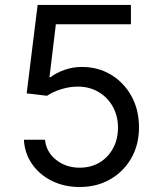

<svg xmlns="http://www.w3.org/2000/svg" viewBox="-20 -747 648 777"><path d="M302.7 9.8Q240.2 9.8 190.2 -14.9Q140.1 -39.6 109.9 -83Q79.6 -126.5 76.7 -181.6H162.1Q167 -132.3 206.8 -100.3Q246.6 -68.4 302.7 -68.4Q347.7 -68.4 382.6 -89.1Q417.5 -109.9 437.5 -146.7Q457.5 -183.6 457.5 -230Q457.5 -277.3 436.8 -314.9Q416 -352.5 379.6 -374.3Q343.3 -396 296.9 -396.5Q263.7 -397 228.5 -386.2Q193.4 -375.5 170.4 -359.4L87.9 -369.1L132.3 -727.1H509.8V-648.9H206.1L180.2 -434.6H184.6Q207 -452.1 240.7 -464.1Q274.4 -476.1 311 -476.1Q377.9 -476.1 430.2 -444.1Q482.4 -412.1 512.5 -357.2Q542.5 -302.2 542.5 -231.4Q542.5 -161.6 511.5 -107.2Q480.5 -52.7 426.3 -21.5Q372.1 9.8 302.7 9.8Z"/></svg>

Font: Sahel VF Regular
Style: Regular
Weight: 400
Foundry: Saber Rastikerdar (saber.rastikerdar@gmail.com)
Version: Version 3.4.0